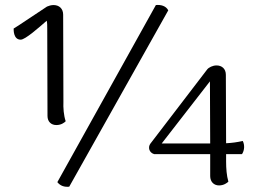

<svg xmlns="http://www.w3.org/2000/svg" viewBox="-20 -726 1009 760"><path d="M597 -706 207 -5C219 10 235 15 254 13L646 -685C637 -703 616 -708 597 -706ZM231 -324 230 -668C230 -692 214 -706 192 -706C182 -706 173 -703 166 -700C138 -682 41 -616 34 -613C34 -607 33 -569 62 -569C80 -569 134 -617 165 -644C167 -634 167 -625 167 -612L168 -267C168 -244 183 -231 203 -231C222 -231 234 -240 240 -246C232 -270 230 -299 231 -324ZM941 -168C919 -163 897 -160 875 -159L874 -430C874 -454 858 -467 837 -467C822 -467 806 -459 800 -451L575 -157C565 -143 570 -122 590 -116H812V-29C812 -6 827 8 847 8C866 8 879 -2 884 -7C877 -31 875 -60 875 -86V-116H938C948 -131 949 -152 941 -168ZM620 -158 811 -404 812 -158Z"/></svg>

Font: Arima Koshi
Style: Regular
Weight: 400
Designer: Joana Correia and Natanael Gama
Foundry: NDISCOVER
Version: Version 1.019;PS 001.019;hotconv 1.0.88;makeotf.lib2.5.64775